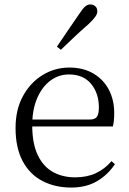

<svg xmlns="http://www.w3.org/2000/svg" viewBox="-20 -830 581 864"><path d="M300 14Q228 14 171 -15.5Q114 -45 82 -105Q50 -165 50 -254Q50 -337 83.5 -398Q117 -459 172 -492.5Q227 -526 292 -526Q355 -526 400.5 -499Q446 -472 470 -426Q494 -380 494 -321Q494 -285 488 -261H84V-292H383Q408 -292 416.5 -305Q425 -318 425 -346Q425 -410 390 -452.5Q355 -495 290 -495Q244 -495 206.5 -467Q169 -439 147 -387.5Q125 -336 125 -266Q125 -185 149.5 -133Q174 -81 217.5 -56.5Q261 -32 318 -32Q371 -32 411 -50.5Q451 -69 482 -105L497 -91Q464 -42 415.5 -14Q367 14 300 14ZM236 -620Q262 -658 287 -695Q312 -732 337 -768Q352 -791 363 -800.5Q374 -810 387 -810Q399 -810 408.5 -802Q418 -794 418 -779Q418 -768 409 -755Q400 -742 379 -722Q349 -696 317.5 -666.5Q286 -637 254 -606Z"/></svg>

Font: Noto Serif KR ExtraLight Light
Style: Regular
Weight: 300
Version: Version 2.003-H1;hotconv 1.1.1;makeotfexe 2.6.0